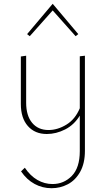

<svg xmlns="http://www.w3.org/2000/svg" viewBox="-20 -704 558 1013"><path d="M137 -513 123 -524 258 -684 393 -524 379 -513 258 -649ZM428 -410V92Q428 158 403 202.5Q378 247 338 268Q298 289 252 289Q204 289 162.5 266.5Q121 244 91 200L111 181Q140 224 177.5 245.5Q215 267 257 267Q317 267 359 224Q401 181 401 93V-94Q371 -45 323.5 -21Q276 3 227 3Q164 3 127 -39Q90 -81 90 -155V-406L118 -410V-162Q118 -94 149.5 -56Q181 -18 236 -18Q284 -18 330.5 -46.5Q377 -75 401 -133V-407Z"/></svg>

Font: Ysabeau Infant Extralight
Style: Regular
Weight: 200
Designer: Christian Thalmann (Catharsis Fonts)
Version: Version 0.003